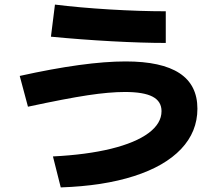

<svg xmlns="http://www.w3.org/2000/svg" viewBox="-20 -775 978 841"><path d="M687.5 -288.1Q687.5 -331.1 648.4 -351.6Q609.4 -372.1 527.3 -372.1Q459 -372.1 363.8 -357.7Q268.6 -343.3 102.5 -307.6L66.4 -442.4Q353 -505.9 530.3 -505.9Q688 -505.9 766.4 -454.3Q844.7 -402.8 844.7 -298.8Q844.7 -197.8 773.2 -122.3Q701.7 -46.9 567.1 -3.7Q432.6 39.6 246.1 45.9L211.9 -89.8Q359.4 -97.2 466.6 -123.5Q573.7 -149.9 630.6 -192.1Q687.5 -234.4 687.5 -288.1ZM203.1 -614.3 220.7 -754.9Q326.7 -741.7 460.2 -733.6Q593.8 -725.6 706.1 -725.6V-586.9Q605.5 -586.9 470 -594.2Q334.5 -601.6 203.1 -614.3Z"/></svg>

Font: Pretendard ExtraBold
Style: Regular
Weight: 800
Designer: Base glyphs from Inter by Rasmus Andersson; Hangeul glyphs from Noto Sans CJK(Source Han Sans) by Jang Soo-young and Kan
Foundry: Kil Hyung-jin
Version: Version 1.309